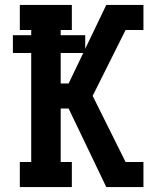

<svg xmlns="http://www.w3.org/2000/svg" viewBox="-20 -755 640 775"><path d="M60 0V-101H106V-541H32V-613H106V-634H60V-735H270V-634H225V-613H324V-558L409 -735H559V-634H487L354 -368L487 -101H559V0H409L257 -317H225V-101H270V0ZM225 -418H257L316 -541H225Z"/></svg>

Font: Iosevka Etoile
Style: Bold
Weight: 700
Designer: Belleve Invis
Foundry: Belleve Invis
Version: Version 28.1.0; ttfautohint (v1.8.4)